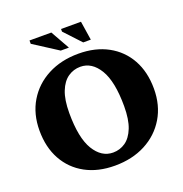

<svg xmlns="http://www.w3.org/2000/svg" viewBox="-151 -992 1090 1141"><g transform="rotate(-20 394.0 -421.5)"><path d="M405 -685Q511.5 -685 590.5 -642Q669.5 -599 713 -520.8Q756.5 -442.5 756.5 -336Q756.5 -231.5 709 -152.2Q661.5 -73 577.5 -29Q493.5 15 383.5 15Q277 15 198 -28Q119 -71 75.5 -149.5Q32 -228 32 -334Q32 -439 79.5 -518Q127 -597 211.2 -641Q295.5 -685 405 -685ZM399.5 -62Q443 -62 478 -86.2Q513 -110.5 533.8 -162.8Q554.5 -215 554.5 -298.5Q554.5 -455.5 508.2 -531.8Q462 -608 389 -608Q346 -608 310.8 -583.8Q275.5 -559.5 254.8 -507.5Q234 -455.5 234 -371.5Q234 -214.5 280.2 -138.2Q326.5 -62 399.5 -62ZM365 -738H313.5L159.5 -837V-858H297.5ZM503.5 -738H455.5L359 -841.5V-858H485Z"/></g></svg>

Font: Newsreader 16pt ExtraBold
Style: Regular
Weight: 800
Designer: Hugues Gentile
Foundry: Production Type
Version: Version 1.003; ttfautohint (v1.8.3)